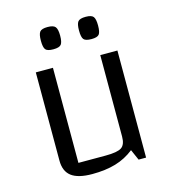

<svg xmlns="http://www.w3.org/2000/svg" viewBox="-104 -771 781 866"><g transform="rotate(-15 286.0 -337.5)"><path d="M474 0H439L417 -50Q378 -19 330.5 -5Q283 9 221 9Q155 9 124 -14.5Q93 -38 93 -88V-500H173V-56H300Q355 -56 374.5 -69Q394 -82 394 -120V-500H474ZM152 -632Q152 -662 160.5 -673Q169 -684 197 -684Q224 -684 233 -673Q242 -662 242 -632Q242 -602 233.5 -591Q225 -580 197 -580Q169 -580 160.5 -590.5Q152 -601 152 -632ZM330 -632Q330 -662 338.5 -673Q347 -684 375 -684Q402 -684 410.5 -673Q419 -662 419 -632Q419 -601 410.5 -590.5Q402 -580 375 -580Q347 -580 338.5 -590.5Q330 -601 330 -632Z"/></g></svg>

Font: Changa Light
Style: Regular
Weight: 300
Designer: Eduardo Rodriguez Tunni
Foundry: Eduardo Rodriguez Tunni
Version: Version 2.002; ttfautohint (v1.5) -l 8 -r 50 -G 110 -x 14 -H